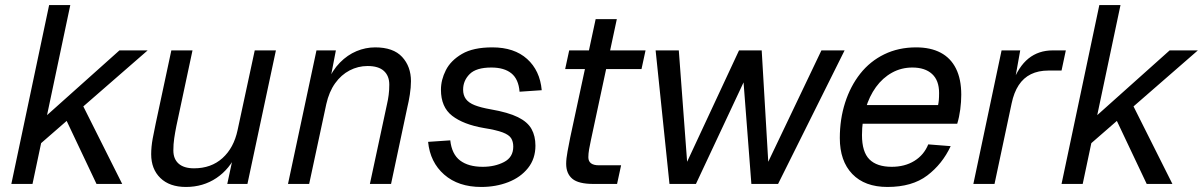

<svg xmlns="http://www.w3.org/2000/svg" viewBox="-20 -730 4774 762"><path d="M102 -126 123 -234 454 -530H566ZM25 0 175 -710H259L109 0ZM363 0 238 -264 305 -319 465 0Z M718 12Q653 12 616.5 -23.5Q580 -59 580 -118Q580 -147 586 -180Q592 -213 598 -240L660 -530H744L680 -230Q675 -205 671.5 -181.5Q668 -158 668 -133Q668 -99 689 -80.5Q710 -62 750 -62Q818 -62 863 -102.5Q908 -143 923 -214L991 -530H1075L962 0H882L910 -131L921 -124Q892 -59 839 -23.5Q786 12 718 12Z M1123 0 1236 -530H1313L1287 -395L1279 -404Q1299 -451 1329 -481.5Q1359 -512 1395 -527Q1431 -542 1469 -542Q1541 -542 1576 -504Q1611 -466 1611 -408Q1611 -383 1606.5 -354.5Q1602 -326 1597 -306L1532 0H1448L1516 -317Q1520 -334 1522.5 -353Q1525 -372 1525 -394Q1525 -429 1503.5 -448.5Q1482 -468 1439 -468Q1401 -468 1367.5 -450.5Q1334 -433 1310 -399.5Q1286 -366 1275 -317L1207 0Z M1890 12Q1799 12 1743 -37Q1687 -86 1679 -167L1767 -173Q1773 -118 1806 -93Q1839 -68 1896 -68Q1944 -68 1980.5 -87Q2017 -106 2017 -148Q2017 -168 2008.5 -181.5Q2000 -195 1975 -204.5Q1950 -214 1900 -222Q1819 -236 1774.5 -270.5Q1730 -305 1730 -374Q1730 -413 1749.5 -451.5Q1769 -490 1813.5 -516Q1858 -542 1934 -542Q2021 -542 2072 -496Q2123 -450 2130 -372L2042 -366Q2038 -416 2009.5 -439Q1981 -462 1930 -462Q1870 -462 1844 -436Q1818 -410 1818 -374Q1818 -352 1829 -337Q1840 -322 1864 -312.5Q1888 -303 1928 -296Q1997 -284 2035.5 -265Q2074 -246 2089.5 -218Q2105 -190 2105 -152Q2105 -100 2075.5 -63Q2046 -26 1997 -7Q1948 12 1890 12Z M2335 0Q2276 0 2251.5 -20.5Q2227 -41 2227 -80Q2227 -100 2232.5 -129.5Q2238 -159 2243 -184L2344 -654H2428L2325 -173Q2321 -155 2318 -137.5Q2315 -120 2315 -106Q2315 -90 2325.5 -82Q2336 -74 2357 -74H2445L2429 0ZM2223 -456 2239 -530H2542L2526 -456Z M2637 0 2582 -530H2674L2707 -88L2913 -530H3003L3029 -88L3240 -530H3332L3068 0H2962L2931 -403L2742 0Z M3502 12Q3412 12 3362.5 -39.5Q3313 -91 3313 -182Q3313 -257 3334 -322.5Q3355 -388 3394 -437.5Q3433 -487 3489.5 -514.5Q3546 -542 3616 -542Q3673 -542 3713 -521Q3753 -500 3774 -458Q3795 -416 3795 -354Q3795 -326 3791 -295.5Q3787 -265 3779 -239H3388L3404 -313H3703Q3705 -322 3706 -333Q3707 -344 3707 -361Q3707 -411 3679 -436.5Q3651 -462 3601 -462Q3557 -462 3520 -441.5Q3483 -421 3456.5 -384.5Q3430 -348 3415.5 -299Q3401 -250 3401 -194Q3401 -127 3430.5 -97.5Q3460 -68 3519 -68Q3571 -68 3609 -91.5Q3647 -115 3664 -157L3753 -150Q3720 -79 3660 -33.5Q3600 12 3502 12Z M3843 0 3955 -530H4029L4005 -396L3997 -398Q4022 -466 4062 -498Q4102 -530 4158 -530H4210L4193 -450H4141Q4101 -450 4071.5 -435.5Q4042 -421 4023 -392Q4004 -363 3995 -320L3927 0Z M4270 -126 4291 -234 4622 -530H4734ZM4193 0 4343 -710H4427L4277 0ZM4531 0 4406 -264 4473 -319 4633 0Z"/></svg>

Font: Geist
Style: Italic
Weight: 400
Italic angle: -12°
Designer: Basement.studio, Andrés Briganti, Mateo Zaragoza
Foundry: Basement.studio, Vercel, Andrés Briganti, Guido Ferreyra, Mateo Zaragoza
Version: Version 1.500